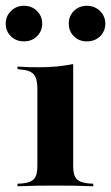

<svg xmlns="http://www.w3.org/2000/svg" viewBox="-36 -650 388 670"><path d="M94.4 -208.9V-340.3Q94.4 -375 82.3 -389.9Q70.2 -404.8 37.1 -407.3L25 -408.9V-417.7Q49.2 -416.1 64.5 -415.7Q79.8 -415.3 99.2 -415.3Q133.9 -415.3 162.9 -418.1Q191.9 -421 219.4 -426.6V-417.7V-208.9ZM157.3 -2.4Q121.8 -2.4 93.1 -2Q64.5 -1.6 25 0V-8.9L39.5 -9.7Q70.2 -12.1 82.3 -25Q94.4 -37.9 94.4 -69.4V-208.9H219.4V-69.4Q219.4 -37.9 231.9 -25Q244.4 -12.1 275 -9.7L289.5 -8.9V0Q250.8 -1.6 221.8 -2Q192.7 -2.4 157.3 -2.4ZM266.9 -505.6Q239.5 -505.6 221.8 -523.4Q204 -541.1 204 -567.7Q204 -594.4 222.2 -612.1Q240.3 -629.8 266.9 -629.8Q294.4 -629.8 312.9 -611.7Q331.5 -593.5 331.5 -567.7Q331.5 -541.1 313.3 -523.4Q295.2 -505.6 266.9 -505.6ZM47.6 -505.6Q20.2 -505.6 2 -523.4Q-16.1 -541.1 -16.1 -567.7Q-16.1 -593.5 2.4 -611.7Q21 -629.8 47.6 -629.8Q75 -629.8 93.1 -611.7Q111.3 -593.5 111.3 -567.7Q111.3 -541.1 93.1 -523.4Q75 -505.6 47.6 -505.6Z"/></svg>

Font: Playfair 144pt SemiExpanded ExtraBold
Style: Regular
Weight: 800
Width: 6
Designer: Claus Eggers Sørensen
Foundry: Claus Eggers Sørensen
Version: Version 2.203